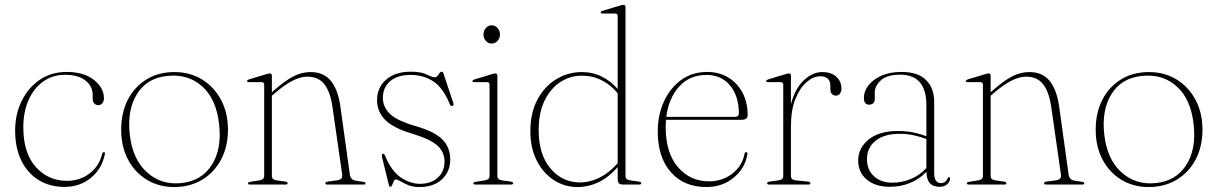

<svg xmlns="http://www.w3.org/2000/svg" viewBox="-20 -744 4908 774"><path d="M399 -348Q399 -336 392.5 -328Q386 -320 376.5 -320Q366.5 -320 360 -327Q353.5 -334 353.5 -346.5V-361.5Q353.5 -397 324 -419.8Q294.5 -442.5 242 -442.5Q191.5 -442.5 153.8 -415.2Q116 -388 95 -340.2Q74 -292.5 74 -231Q74 -127 124.2 -71Q174.5 -15 249.5 -15Q302.5 -15 341.2 -44.8Q380 -74.5 392 -124Q393 -130.5 398.5 -130.5Q404 -130.5 403 -124Q391 -63 346.2 -26.8Q301.5 9.5 239.5 9.5Q181 9.5 136.2 -18Q91.5 -45.5 66.2 -96.2Q41 -147 41 -218Q41 -282.5 67 -336.2Q93 -390 139.8 -422Q186.5 -454 249 -454Q318 -454 358.5 -422Q399 -390 399 -348Z M683.5 -453.5Q745.5 -453.5 794.2 -423.8Q843 -394 871 -341.5Q899 -289 899 -221Q899 -153 871.2 -100.8Q843.5 -48.5 794.5 -19.2Q745.5 10 682 10Q620 10 571.8 -19.5Q523.5 -49 496 -101Q468.5 -153 468.5 -221Q468.5 -289.5 495.2 -341.8Q522 -394 570.5 -423.8Q619 -453.5 683.5 -453.5ZM711 -6Q791.5 -14 833 -78Q874.5 -142 863.5 -241.5Q852.5 -344 795.8 -395.2Q739 -446.5 655.5 -438Q572.5 -430 532.2 -365Q492 -300 503 -202.5Q514 -102.5 571.8 -50Q629.5 2.5 711 -6Z M1076 -438.5V-372L1082 -377.5Q1130.5 -420 1164 -436.8Q1197.5 -453.5 1232 -453.5Q1285 -453.5 1313.8 -418Q1342.5 -382.5 1352 -316L1390.5 -39.5Q1393.5 -19 1414.5 -15.5L1444.5 -11Q1453.5 -10 1453.5 -5Q1453.5 0 1445.5 0H1300.5Q1291.5 0 1291.5 -5Q1291.5 -10.5 1301.5 -12L1338.5 -17Q1362.5 -20 1359.5 -39.5L1320.5 -311.5Q1311.5 -374 1287.5 -404.5Q1263.5 -435 1219 -435Q1164.5 -435 1089 -369L1076 -358V-34.5Q1076 -19.5 1095 -17L1129.5 -12Q1139.5 -10.5 1139.5 -5Q1139.5 0 1131 0H987.5Q980 0 980 -5Q980 -9.5 989 -11L1026 -17Q1045 -20 1045 -34V-402Q1045 -413 1034.5 -413H984Q976 -413 976 -417.5Q976 -421 984 -424L1052 -444.5Q1062.5 -448 1068 -448Q1076 -448 1076 -438.5Z M1673 -3Q1717.5 -3 1744.8 -27.8Q1772 -52.5 1772 -92.5Q1772 -131 1743.5 -157Q1715 -183 1640.5 -205.5Q1563.5 -228.5 1531.8 -261.8Q1500 -295 1500 -340Q1500 -391.5 1536.8 -423.2Q1573.5 -455 1636 -455Q1678 -455 1700 -443.8Q1722 -432.5 1732 -432.5Q1741.5 -432.5 1748 -443.8Q1754.5 -455 1760.5 -455Q1765 -455 1767.5 -448.5L1807 -330Q1811 -320 1804.5 -317.5Q1797.5 -314.5 1794 -322.5Q1766 -391 1726 -416.5Q1686 -442 1636 -442Q1582 -442 1552.8 -416.8Q1523.5 -391.5 1523.5 -349.5Q1523.5 -313.5 1551 -285.8Q1578.5 -258 1656 -235.5Q1731 -214 1763 -182.2Q1795 -150.5 1795 -100.5Q1795 -52.5 1761.8 -21.2Q1728.5 10 1670.5 10Q1644 10 1625.5 2.2Q1607 -5.5 1595 -13Q1583 -20.5 1575.5 -20.5Q1570.5 -20.5 1567.2 -13.2Q1564 -6 1561 1.5Q1558 9 1554 9Q1549 9 1548 3.5L1521 -106.5Q1517 -122 1522.5 -124Q1528.5 -126 1532.5 -115.5Q1558 -54 1596 -28.5Q1634 -3 1673 -3Z M1962 -568.5Q1948 -568.5 1938.5 -579.2Q1929 -590 1929 -605Q1929 -620.5 1938.8 -631.2Q1948.5 -642 1962 -642Q1976 -642 1985.8 -631Q1995.5 -620 1995.5 -605Q1995.5 -590 1985.8 -579.2Q1976 -568.5 1962 -568.5ZM1985 -438.5V-34.5Q1985 -19.5 2003.5 -17L2038.5 -12Q2048.5 -10.5 2048.5 -5Q2048.5 0 2040 0H1896.5Q1888.5 0 1888.5 -5Q1888.5 -9.5 1898 -11L1935 -17Q1953.5 -20 1953.5 -34V-402Q1953.5 -413 1943.5 -413H1893Q1884.5 -413 1884.5 -417.5Q1884.5 -421 1893 -424L1961 -444.5Q1971.5 -448 1977 -448Q1985 -448 1985 -438.5Z M2118 -214Q2118 -290 2147 -343.5Q2176 -397 2223.2 -425.2Q2270.5 -453.5 2325.5 -453.5Q2369.5 -453.5 2406.5 -435Q2443.5 -416.5 2470 -385V-679Q2470 -689.5 2460 -689.5H2409.5Q2401.5 -689.5 2401.5 -694Q2401.5 -698.5 2409.5 -700.5L2477.5 -721Q2488 -724.5 2493.5 -724.5Q2501.5 -724.5 2501.5 -715.5V-34.5Q2501.5 -19.5 2520 -17L2555 -12Q2565 -10.5 2565 -5Q2565 0 2556.5 0H2492Q2480 0 2475 -5Q2470 -10 2470 -25.5V-70Q2432 -28 2392 -9Q2352 10 2308.5 10Q2255 10 2211.8 -18.5Q2168.5 -47 2143.2 -97.8Q2118 -148.5 2118 -214ZM2151.5 -219.5Q2151.5 -121.5 2199 -65Q2246.5 -8.5 2319 -8.5Q2357 -8.5 2396 -27.5Q2435 -46.5 2470 -86V-368Q2443.5 -401 2406.2 -420Q2369 -439 2325.5 -439Q2278 -439 2238.5 -413Q2199 -387 2175.2 -338Q2151.5 -289 2151.5 -219.5Z M2994 -280Q2994 -261 2969 -261H2664.5Q2663.5 -247 2663.5 -232Q2663.5 -128 2712.8 -70.5Q2762 -13 2838.5 -13Q2892 -13 2932.2 -44.2Q2972.5 -75.5 2981.5 -124Q2982.5 -130.5 2987.5 -130.5Q2994 -130.5 2993 -123Q2984 -66 2938 -28Q2892 10 2827.5 10Q2737 10 2684.2 -50.2Q2631.5 -110.5 2631.5 -213.5Q2631.5 -280 2656.5 -334.8Q2681.5 -389.5 2726.2 -421.8Q2771 -454 2831 -454Q2878.5 -454 2915.2 -432Q2952 -410 2973 -370.8Q2994 -331.5 2994 -280ZM2827.5 -442Q2760 -442 2717.8 -395Q2675.5 -348 2666 -273H2943Q2958.5 -273 2958.5 -286.5Q2958.5 -356.5 2923.2 -399.2Q2888 -442 2827.5 -442Z M3168.5 -438.5V-324Q3185 -387 3220.2 -420.2Q3255.5 -453.5 3294.5 -453.5Q3331 -453.5 3351.5 -434.5Q3372 -415.5 3372 -387.5Q3372 -374.5 3365.8 -366.5Q3359.5 -358.5 3350 -358.5Q3340.5 -358.5 3334 -364.8Q3327.5 -371 3327.5 -384V-397Q3327.5 -436.5 3286.5 -436.5Q3259 -436.5 3231.8 -413.2Q3204.5 -390 3186.5 -345.2Q3168.5 -300.5 3168.5 -234.5V-34.5Q3168.5 -19 3187.5 -17L3237 -12Q3247 -11 3247 -5Q3247 0 3238.5 0H3080.5Q3072.5 0 3072.5 -5.5Q3072.5 -10.5 3082.5 -12L3118.5 -17Q3137.5 -19.5 3137.5 -34V-402Q3137.5 -413 3127 -413H3076.5Q3068.5 -413 3068.5 -417.5Q3068.5 -421 3076.5 -424L3144.5 -444.5Q3155 -448 3160.5 -448Q3168.5 -448 3168.5 -438.5Z M3439.5 -98Q3439.5 -147.5 3482 -181.8Q3524.5 -216 3599.5 -216Q3634 -216 3662.2 -210Q3690.5 -204 3714.5 -195V-319Q3714.5 -443 3609 -443Q3555.5 -443 3531 -420.2Q3506.5 -397.5 3506.5 -371.5V-346Q3506.5 -333.5 3499.8 -327.8Q3493 -322 3484 -322Q3462.5 -322 3462.5 -349.5Q3462.5 -376 3481 -400Q3499.5 -424 3533.5 -439Q3567.5 -454 3614 -454Q3681 -454 3713.5 -421Q3746 -388 3746 -333V-47.5Q3746 -24.5 3753.2 -15.2Q3760.5 -6 3772 -6Q3785 -6 3791 -12Q3797 -18 3800 -25Q3802.5 -30 3806 -30Q3810 -30 3810 -24Q3810 -12.5 3799 -1.8Q3788 9 3767.5 9Q3715 9 3715 -51.5Q3655.5 9 3566.5 9Q3509.5 9 3474.5 -19.8Q3439.5 -48.5 3439.5 -98ZM3475 -103Q3475 -59 3503.5 -33.2Q3532 -7.5 3577.5 -7.5Q3615 -7.5 3650.8 -22Q3686.5 -36.5 3714.5 -66.5V-183.5Q3691 -192.5 3664.5 -198.5Q3638 -204.5 3607 -204.5Q3543.5 -204.5 3509.2 -176.2Q3475 -148 3475 -103Z M3973.5 -438.5V-372L3979.5 -377.5Q4028 -420 4061.5 -436.8Q4095 -453.5 4129.5 -453.5Q4182.5 -453.5 4211.2 -418Q4240 -382.5 4249.5 -316L4288 -39.5Q4291 -19 4312 -15.5L4342 -11Q4351 -10 4351 -5Q4351 0 4343 0H4198Q4189 0 4189 -5Q4189 -10.5 4199 -12L4236 -17Q4260 -20 4257 -39.5L4218 -311.5Q4209 -374 4185 -404.5Q4161 -435 4116.5 -435Q4062 -435 3986.5 -369L3973.5 -358V-34.5Q3973.5 -19.5 3992.5 -17L4027 -12Q4037 -10.5 4037 -5Q4037 0 4028.5 0H3885Q3877.5 0 3877.5 -5Q3877.5 -9.5 3886.5 -11L3923.5 -17Q3942.5 -20 3942.5 -34V-402Q3942.5 -413 3932 -413H3881.5Q3873.5 -413 3873.5 -417.5Q3873.5 -421 3881.5 -424L3949.5 -444.5Q3960 -448 3965.5 -448Q3973.5 -448 3973.5 -438.5Z M4612 -453.5Q4674 -453.5 4722.8 -423.8Q4771.5 -394 4799.5 -341.5Q4827.5 -289 4827.5 -221Q4827.5 -153 4799.8 -100.8Q4772 -48.5 4723 -19.2Q4674 10 4610.5 10Q4548.5 10 4500.2 -19.5Q4452 -49 4424.5 -101Q4397 -153 4397 -221Q4397 -289.5 4423.8 -341.8Q4450.5 -394 4499 -423.8Q4547.5 -453.5 4612 -453.5ZM4639.5 -6Q4720 -14 4761.5 -78Q4803 -142 4792 -241.5Q4781 -344 4724.2 -395.2Q4667.5 -446.5 4584 -438Q4501 -430 4460.8 -365Q4420.5 -300 4431.5 -202.5Q4442.5 -102.5 4500.2 -50Q4558 2.5 4639.5 -6Z"/></svg>

Font: Fraunces 72pt S000 Thin
Style: Regular
Weight: 100
Version: Version 1.000; ttfautohint (v1.8.3)